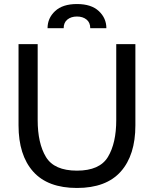

<svg xmlns="http://www.w3.org/2000/svg" viewBox="-20 -919 764 953"><path d="M72 -297V-700H167V-323Q167 -208 208 -140Q249 -72 362 -72Q475 -72 516 -140.5Q557 -209 557 -323V-700H652V-297Q652 -149 579.5 -67.5Q507 14 362 14Q217 14 144.5 -67.5Q72 -149 72 -297ZM508 -779H428Q428 -807 409.5 -822Q391 -837 362 -837Q333 -837 314.5 -822Q296 -807 296 -779H216Q216 -829 253.5 -864Q291 -899 362 -899Q433 -899 470.5 -864Q508 -829 508 -779Z"/></svg>

Font: Cabin
Style: Regular
Weight: 400
Designer: Pablo Impallari
Foundry: Pablo Impallari. http://www.impallari.com Igino Marini. http://www.ikern.com
Version: Version 2.001